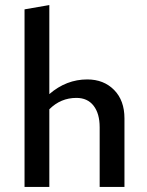

<svg xmlns="http://www.w3.org/2000/svg" viewBox="-20 -739 582 759"><path d="M325 -425Q390 -425 431 -383.5Q472 -342 472 -271V0H374V-236Q374 -290 350 -321Q326 -352 282 -352Q220 -352 175 -307V0H77V-702L175 -719V-367Q242 -425 325 -425Z"/></svg>

Font: EauTestText Semibold
Style: Regular
Weight: 600
Designer: Christian Thalmann (Catharsis Fonts)
Version: Version 0.001;PS 000.001;hotconv 1.0.88;makeotf.lib2.5.64775